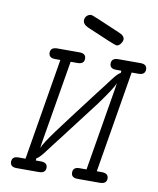

<svg xmlns="http://www.w3.org/2000/svg" viewBox="-88 -870 775 939"><g transform="rotate(10 299.5 -400.5)"><path d="M27 -26Q27 -53 59 -53H94L178 -558H152Q120 -558 120 -584Q120 -611 154 -611H264Q296 -611 296 -585Q296 -558 263 -558H229L159 -141L156 -117Q166 -143 214 -208Q262 -273 381 -429Q394 -445 407 -462.5Q420 -480 427 -489Q434 -498 441.5 -508Q449 -518 453 -522.5Q457 -527 461 -531.5Q465 -536 468 -538.5Q471 -541 473.5 -543Q476 -545 480 -547L481 -558H455Q423 -558 423 -584Q423 -611 457 -611H567Q599 -611 599 -585Q599 -558 566 -558H532L448 -53H473Q506 -53 506 -27Q506 0 472 0H362Q330 0 330 -26Q330 -53 362 -53H397L467 -473L470 -494Q461 -469 397 -381L245 -182Q232 -166 219 -148.5Q206 -131 199 -122Q192 -113 184.5 -103Q177 -93 173 -88.5Q169 -84 165 -79.5Q161 -75 158 -72.5Q155 -70 152.5 -68Q150 -66 146 -64L145 -53H170Q203 -53 203 -27Q203 0 169 0H59Q27 0 27 -26ZM258 -769Q258 -783 267.5 -792Q277 -801 289 -801H290Q296 -801 439 -739Q464 -729 465 -711Q465 -701 456 -688.5Q447 -676 435 -676Q427 -676 286 -737Q258 -749 258 -769Z"/></g></svg>

Font: CMU Typewriter Text
Style: LightOblique
Weight: 200
Italic angle: -9.46001°
Version: Version 0.7.0